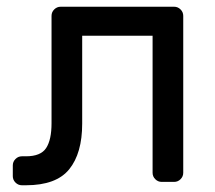

<svg xmlns="http://www.w3.org/2000/svg" viewBox="-20 -540 639 570"><path d="M497 -520Q508 -520 516 -512Q524 -504 524 -493V-27Q524 -16 516 -8Q508 0 497 0H460Q449 0 441 -8Q433 -16 433 -27V-434H224V-173Q224 -85 185.5 -37.5Q147 10 57 10H45Q34 10 26 2Q18 -6 18 -17V-49Q18 -60 26 -68Q34 -76 45 -76H57Q101 -76 117 -100.5Q133 -125 133 -174V-493Q133 -504 141 -512Q149 -520 160 -520Z"/></svg>

Font: Contemporary
Style: Regular
Weight: 400
Designer: Victor Tran
Foundry: Victor Tran
Version: Version 1.100